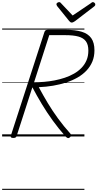

<svg xmlns="http://www.w3.org/2000/svg" viewBox="-20 -1277 912 1797"><path d="M104 14Q90 14 84 9.5Q78 5 81 -6L396 -978Q400 -988 406.5 -993Q413 -998 429 -998H595Q685 -998 744.5 -980Q804 -962 834 -920Q864 -878 864 -806Q864 -748 844.5 -701Q825 -654 789.5 -616.5Q754 -579 706 -551.5Q658 -524 600 -505Q542 -486 477 -475Q412 -464 343 -461Q383 -386 427.5 -312Q472 -238 524 -167Q576 -96 638 -27Q645 -20 646 -11.5Q647 -3 634 9Q622 18 613 14.5Q604 11 593 0Q530 -71 474.5 -147.5Q419 -224 371.5 -303Q324 -382 283 -460L136 -5Q133 5 126.5 9.5Q120 14 104 14ZM299 -507Q344 -507 393 -511Q442 -515 491 -524.5Q540 -534 586.5 -549.5Q633 -565 673 -588Q713 -611 743 -642Q773 -673 790 -713Q807 -753 807 -804Q807 -859 784 -890.5Q761 -922 713.5 -935Q666 -948 591 -948H441ZM850 -1257Q858 -1257 865 -1250Q872 -1243 872 -1236Q872 -1230 870 -1226Q868 -1222 863 -1218L682 -1079Q672 -1073 665.5 -1069.5Q659 -1066 651 -1066Q644 -1066 638.5 -1070Q633 -1074 627 -1081L514 -1221Q512 -1226 510 -1230Q508 -1234 508 -1237Q508 -1246 517 -1251.5Q526 -1257 533 -1257Q540 -1257 543.5 -1254.5Q547 -1252 551 -1247L660 -1132L829 -1246Q836 -1252 840 -1254.5Q844 -1257 850 -1257ZM0 490H770V500H0ZM0 -20H770V0H0ZM0 -505H770V-500H0ZM0 -1010H770V-1000H0Z"/></svg>

Font: Playwrite BE VLG Guides
Style: Regular
Weight: 400
Designer: Veronika Burian, José Scaglione
Foundry: TypeTogether
Version: Version 1.003